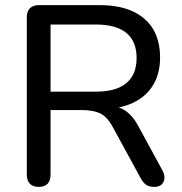

<svg xmlns="http://www.w3.org/2000/svg" viewBox="-20 -725 713 752"><path d="M131 7Q109 7 97 -5.5Q85 -18 85 -41V-658Q85 -681 97.5 -693Q110 -705 132 -705H370Q484 -705 545.5 -651.5Q607 -598 607 -500Q607 -436 579 -390.5Q551 -345 498 -321Q445 -297 370 -297L380 -311H402Q442 -311 471.5 -291Q501 -271 524 -227L616 -58Q625 -42 624 -27Q623 -12 613 -2.5Q603 7 584 7Q564 7 552 -1.5Q540 -10 531 -27L423 -225Q401 -267 373 -280.5Q345 -294 298 -294H178V-41Q178 -18 166.5 -5.5Q155 7 131 7ZM178 -366H355Q435 -366 475 -399.5Q515 -433 515 -498Q515 -563 475 -596Q435 -629 355 -629H178Z"/></svg>

Font: Nunito ExtraLight Medium
Style: Regular
Weight: 500
Version: Version 3.602